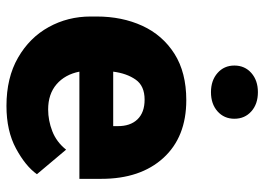

<svg xmlns="http://www.w3.org/2000/svg" viewBox="-130 -666 806 585"><g transform="rotate(90 272.5 -373.0)"><path d="M302.2 9.8Q216.3 9.8 155.3 -25.4Q94.2 -60.5 62 -118.9Q29.8 -177.2 29.8 -246.6V-265.1Q29.8 -342.3 58.1 -404.1Q86.4 -465.8 143.3 -502Q200.2 -538.1 284.7 -538.1Q397 -538.1 460.7 -468.3Q524.4 -398.4 524.4 -279.3V-212.4H197.8Q206.5 -168.5 236.3 -142.8Q266.1 -117.2 313 -117.2Q346.7 -117.2 379.4 -129.9Q412.1 -142.6 435.5 -171.9L510.3 -83Q485.8 -48.3 432.1 -19.3Q378.4 9.8 302.2 9.8ZM283.2 -411.1Q241.2 -411.1 222.2 -384Q203.1 -356.9 197.8 -315.4H363.8V-328.1Q364.3 -367.2 343.3 -389.2Q322.3 -411.1 283.2 -411.1ZM179.2 -684.6Q179.2 -716.3 201.9 -736.3Q224.6 -756.3 260.3 -756.3Q296.4 -756.3 318.8 -736.3Q341.3 -716.3 341.3 -684.6Q341.3 -653.3 318.8 -633.3Q296.4 -613.3 260.3 -613.3Q224.6 -613.3 201.9 -633.3Q179.2 -653.3 179.2 -684.6Z"/></g></svg>

Font: Vazirmatn UI FD Black
Style: Regular
Weight: 900
Designer: Saber Rastikerdar
Foundry: Saber Rastikerdar
Version: Version 33.003